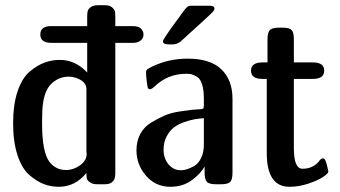

<svg xmlns="http://www.w3.org/2000/svg" viewBox="-20 -714 1319 744"><path d="M30.8 -235.8Q30.8 -309.1 48.3 -360.6Q65.9 -412.1 95 -436.5Q124 -460.9 152.6 -471.4Q181.2 -481.9 211.9 -481.9Q272 -481.9 317.9 -433.1V-547.9H179.2Q136.2 -547.9 136.2 -580.1Q136.2 -613.3 179.2 -612.8H317.9V-649.9Q317.9 -663.1 319.8 -671.1Q321.8 -679.2 331.8 -686.5Q341.8 -693.8 360.8 -693.8H386.2Q405.3 -693.8 414.6 -685.3Q423.8 -676.8 425.3 -669.4Q426.8 -662.1 426.8 -649.9V-612.8H494.1Q518.1 -612.8 527.1 -602.3Q536.1 -591.8 536.1 -580.1Q536.1 -574.2 533.4 -567.6Q530.8 -561 521 -554.4Q511.2 -547.9 494.1 -547.9H426.8V-42Q426.8 0 387.2 0H357.9Q338.9 0 328.9 -7.1Q318.8 -14.2 316.9 -21Q314.9 -27.8 314.9 -40Q314.9 -43 314.9 -43.9Q271 10.3 207 9.8Q177.2 9.8 149.7 -0.7Q122.1 -11.2 93.5 -36.1Q64.9 -61 47.9 -112.5Q30.8 -164.1 30.8 -235.8ZM143.1 -234.9Q143.1 -126 170.9 -87.9Q195.8 -54.7 236.8 -55.2Q264.6 -55.2 290.3 -73.5Q315.9 -91.8 315.9 -118.2Q315.9 -120.1 315.4 -122.1Q314.9 -124 314.9 -125V-368.2Q314.9 -391.1 292.5 -404.1Q270 -417 246.1 -417Q207 -417 177.5 -387.9Q147.9 -358.9 144 -285.2Q143.1 -268.1 143.1 -245.1Z M508.8 -131.8Q508.8 -167 523.4 -194.6Q538.1 -222.2 564.9 -238.5Q591.8 -254.9 616.9 -265.9Q642.1 -276.9 676 -282Q710 -287.1 724.9 -288.6Q739.7 -290 758.8 -291Q766.6 -292 768.3 -294.4Q770 -296.9 770 -310.1V-330.1Q770 -364.3 763.4 -386.2Q756.8 -408.2 743.9 -416Q731 -423.8 722.9 -426Q714.8 -428.2 703.1 -428.2Q628.9 -428.2 578.1 -377.9Q566.9 -368.2 562 -368.2Q555.2 -368.2 553 -373.5Q550.8 -378.9 548.8 -397Q545.9 -420.9 545.9 -433.1Q545.9 -440.9 549.8 -444.6Q553.7 -448.2 569.8 -456.1Q633.8 -486.8 707 -486.8Q794.9 -486.8 837.9 -445.3Q880.9 -403.8 880.9 -331.1V-43.9Q880.9 -18.1 871.8 -9Q862.8 0 836.9 0H816.9Q790 0 781.5 -9.5Q772.9 -19 772.9 -43.9V-68.8Q756.8 -40 722.4 -15.1Q688 9.8 640.1 9.8Q583 9.8 545.9 -33Q508.8 -75.7 508.8 -131.8ZM611.3 -554.2Q611.3 -561 659.2 -627Q675.3 -647.9 684.1 -661.1Q700.2 -683.1 705.6 -687.5Q710.9 -691.9 723.1 -691.9H792Q811 -691.9 811 -680.2Q811 -675.3 804.7 -668.2Q798.3 -661.1 763.2 -628.9Q718.3 -587.9 682.1 -555.2Q667 -542 650.4 -542H634.3Q611.3 -542 611.3 -554.2ZM613.8 -133.8Q613.8 -100.6 632.8 -77.4Q651.9 -54.2 681.2 -54.2Q690.9 -54.2 702.9 -57.6Q714.8 -61 731.4 -70.1Q748 -79.1 759 -101.1Q770 -123 770 -154.8V-255.9Q752 -254.9 734.9 -252Q717.8 -249 694.3 -241Q670.9 -232.9 654.3 -220.5Q637.7 -208 625.7 -185.3Q613.8 -162.6 613.8 -133.8Z M997.6 -472.2H1016.6V-562Q1016.6 -588.9 1026.1 -597.9Q1035.6 -606.9 1061.5 -606.9H1074.7Q1101.6 -606.9 1110.1 -597.4Q1118.7 -587.9 1118.7 -563V-472.2H1192.4Q1236.3 -472.2 1236.3 -440.2Q1236.3 -408.2 1192.4 -408.2H1118.7V-139.2Q1118.7 -60.1 1152.3 -60.1Q1191.4 -60.1 1215.3 -87.9Q1223.1 -100.1 1230.5 -100.1Q1236.3 -100.1 1239 -95.9Q1241.7 -91.8 1245.6 -79.1Q1245.6 -78.1 1249 -64.9Q1252.4 -51.8 1252.4 -49.8Q1252.4 -42 1232.4 -28.6Q1212.4 -15.1 1175.5 -2.7Q1138.7 9.8 1101.6 9.8Q1013.7 9.8 1013.7 -121.1V-408.2H996.6Q952.6 -408.2 952.6 -440.2Q952.6 -472.2 997.6 -472.2Z"/></svg>

Font: CMU Sans Serif Demi Condensed
Style: DemiCondensed
Weight: 600
Width: 3
Version: Version 0.7.0